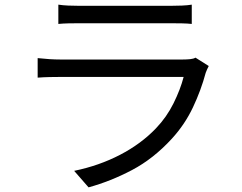

<svg xmlns="http://www.w3.org/2000/svg" viewBox="-20 -765 1040 826"><path d="M878 -481Q874 -474 870.5 -465.5Q867 -457 865 -452Q845 -377 810 -303Q775 -229 719 -168Q640 -82 548 -33.5Q456 15 361 41L299 -30Q406 -52 496.5 -99Q587 -146 651 -213Q697 -261 726.5 -320.5Q756 -380 770 -434H239Q221 -434 194.5 -433.5Q168 -433 142 -431V-515Q196 -509 239 -509H766Q783 -509 798 -510.5Q813 -512 821 -517ZM231 -745Q251 -742 274 -741Q297 -740 321 -740H714Q738 -740 762.5 -741Q787 -742 805 -745V-662Q787 -664 763 -664.5Q739 -665 713 -665H321Q298 -665 274.5 -664.5Q251 -664 231 -662Z"/></svg>

Font: SpoqaHanSansJP-Regular
Style: Regular
Weight: 400
Designer: [Source Han Sans]
Ryoko NISHIZUKA  (kana & ideographs); Paul D. Hunt (Latin, Greek & Cyrillic); Wenlong ZHANG  (bopomofo
Foundry: Spoqa (http://bi.spoqa.com)
Version: Version 1.002.20150607